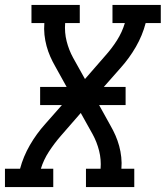

<svg xmlns="http://www.w3.org/2000/svg" viewBox="-30 -755 669 775"><path d="M-10 0V-74H51Q64 -123 90.5 -169Q117 -215 153 -255L220 -331H132V-404H239L193 -487Q182 -506 173 -526.5Q164 -547 158 -569Q152 -591 149.5 -614.5Q147 -638 149 -662H97V-735H292V-662H233Q230 -624 239 -588.5Q248 -553 265 -522L313 -436L394 -529Q421 -559 442 -592Q463 -625 474 -662H424V-735H619V-662H558Q545 -612 518.5 -566Q492 -520 456 -480L389 -404H477V-331H370L416 -248Q427 -229 436 -208.5Q445 -188 451 -166Q457 -144 459.5 -120.5Q462 -97 460 -74H512V0H317V-74H376Q379 -111 370 -146.5Q361 -182 344 -213L296 -299L215 -206Q189 -176 167.5 -143Q146 -110 135 -74H185V0Z"/></svg>

Font: Iosevka Curly Slab ExObl
Style: Regular
Weight: 400
Width: 7
Italic angle: -9°
Monospace: yes
Designer: Belleve Invis
Foundry: Belleve Invis
Version: Version 11.1.0; ttfautohint (v1.8.3)